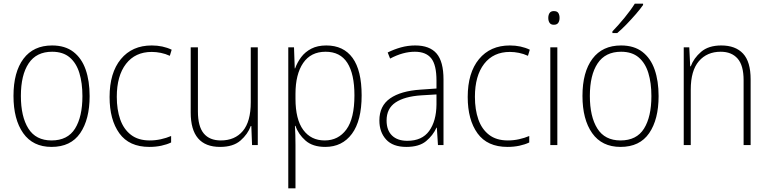

<svg xmlns="http://www.w3.org/2000/svg" viewBox="-20 -785 4160 1039"><path d="M465 -265Q465 -139 414 -64.5Q363 10 259 10Q158 10 105.5 -64.5Q53 -139 53 -266Q53 -395 107 -467Q161 -539 262 -539Q332 -539 377 -504.5Q422 -470 443.5 -408.5Q465 -347 465 -265ZM93 -266Q93 -154 133.5 -89.5Q174 -25 259 -25Q346 -25 386 -89Q426 -153 426 -265Q426 -336 409.5 -390Q393 -444 357 -474.5Q321 -505 262 -505Q177 -505 135 -442Q93 -379 93 -266Z M788 10Q679 10 626 -63.5Q573 -137 573 -260Q573 -391 634 -465Q695 -539 801 -539Q861 -539 909 -516L899 -483Q875 -494 850 -499Q825 -504 801 -504Q712 -504 662 -439.5Q612 -375 612 -261Q612 -192 630.5 -139Q649 -86 688.5 -55.5Q728 -25 790 -25Q821 -25 850.5 -31.5Q880 -38 906 -49V-14Q883 -3 853 3.5Q823 10 788 10Z M1375 -529V0H1344L1340 -103H1337Q1321 -59 1281.5 -24.5Q1242 10 1171 10Q1012 10 1012 -176V-529H1051V-182Q1051 -101 1082.5 -63Q1114 -25 1175 -25Q1251 -25 1294 -76Q1337 -127 1337 -232V-529Z M1746 -539Q1839 -539 1888 -471.5Q1937 -404 1937 -269Q1937 -132 1884.5 -61Q1832 10 1740 10Q1672 10 1633 -24.5Q1594 -59 1579 -104H1576Q1579 -55 1579 -1V234H1540V-529H1571L1575 -415H1577Q1589 -448 1610 -476Q1631 -504 1664.5 -521.5Q1698 -539 1746 -539ZM1742 -505Q1662 -505 1620.5 -444Q1579 -383 1579 -277V-251Q1579 -139 1621 -82Q1663 -25 1737 -25Q1811 -25 1854.5 -84.5Q1898 -144 1898 -269Q1898 -385 1859.5 -445Q1821 -505 1742 -505Z M2227 -539Q2305 -539 2342.5 -495.5Q2380 -452 2380 -355V0H2350L2344 -94H2342Q2323 -52 2285.5 -21Q2248 10 2179 10Q2106 10 2069.5 -30Q2033 -70 2033 -133Q2033 -212 2091 -252.5Q2149 -293 2256 -300L2342 -306V-349Q2342 -434 2313.5 -469.5Q2285 -505 2225 -505Q2193 -505 2160 -496Q2127 -487 2091 -468L2078 -501Q2112 -518 2149.5 -528.5Q2187 -539 2227 -539ZM2259 -269Q2169 -263 2120.5 -230.5Q2072 -198 2072 -133Q2072 -80 2101.5 -51.5Q2131 -23 2184 -23Q2264 -23 2302.5 -76.5Q2341 -130 2342 -219V-274Z M2726 10Q2617 10 2564 -63.5Q2511 -137 2511 -260Q2511 -391 2572 -465Q2633 -539 2739 -539Q2799 -539 2847 -516L2837 -483Q2813 -494 2788 -499Q2763 -504 2739 -504Q2650 -504 2600 -439.5Q2550 -375 2550 -261Q2550 -192 2568.5 -139Q2587 -86 2626.5 -55.5Q2666 -25 2728 -25Q2759 -25 2788.5 -31.5Q2818 -38 2844 -49V-14Q2821 -3 2791 3.5Q2761 10 2726 10Z M2977 -725Q2995 -725 3001.5 -714.5Q3008 -704 3008 -688Q3008 -672 3001 -661.5Q2994 -651 2977 -651Q2961 -651 2954 -661.5Q2947 -672 2947 -688Q2947 -704 2954 -714.5Q2961 -725 2977 -725ZM2996 -529V0H2958V-529Z M3544 -265Q3544 -139 3493 -64.5Q3442 10 3338 10Q3237 10 3184.5 -64.5Q3132 -139 3132 -266Q3132 -395 3186 -467Q3240 -539 3341 -539Q3411 -539 3456 -504.5Q3501 -470 3522.5 -408.5Q3544 -347 3544 -265ZM3172 -266Q3172 -154 3212.5 -89.5Q3253 -25 3338 -25Q3425 -25 3465 -89Q3505 -153 3505 -265Q3505 -336 3488.5 -390Q3472 -444 3436 -474.5Q3400 -505 3341 -505Q3256 -505 3214 -442Q3172 -379 3172 -266ZM3460 -758Q3444 -735 3420 -707.5Q3396 -680 3370 -653Q3344 -626 3320 -606H3294V-615Q3326 -648 3360 -689.5Q3394 -731 3415 -765H3460Z M3883 -539Q3960 -539 4001 -495Q4042 -451 4042 -356V0H4004V-351Q4004 -431 3971.5 -468Q3939 -505 3880 -505Q3806 -505 3762 -454Q3718 -403 3718 -300V0H3680V-529H3710L3715 -426H3718Q3734 -470 3774 -504.5Q3814 -539 3883 -539Z"/></svg>

Font: Noto Sans Khmer UI SemiCondensed ExtraLight
Style: Regular
Weight: 200
Width: 4
Designer: Danh Hong and the Monotype Design Team
Foundry: Monotype Imaging Inc.
Version: Version 2.002; ttfautohint (v1.8.4.7-5d5b)